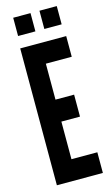

<svg xmlns="http://www.w3.org/2000/svg" viewBox="-135 -947 578 996"><g transform="rotate(-15 153.5 -449.0)"><path d="M46 -898H139V-800H46ZM187 -898H280V-800H187ZM40 -735H287V-624H148V-431H248V-313H148V-111H287V0H40Z"/></g></svg>

Font: League Gothic
Style: Regular
Weight: 400
Designer: The League of Moveable Type
Version: Version 1.560;PS 001.560;hotconv 1.0.56;makeotf.lib2.0.21325